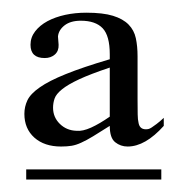

<svg xmlns="http://www.w3.org/2000/svg" viewBox="-20 -525 280 304"><path d="M239.3 -325.7Q210 -293 182.1 -293Q170.9 -293 162.4 -299.8Q153.8 -306.6 153.8 -325.7Q137.7 -315.4 127.2 -309.1Q116.7 -302.7 108.6 -299.1Q100.6 -295.4 93.5 -294.2Q86.4 -293 76.7 -293Q50.3 -293 34.4 -307.1Q18.6 -321.3 18.6 -344.7Q18.6 -356 23.4 -366.2Q28.3 -376.5 43 -386.7Q57.6 -397 84.2 -407.7Q110.8 -418.5 153.8 -431.2V-439Q153.8 -468.3 142.6 -480.2Q131.3 -492.2 107.9 -492.2Q91.8 -492.2 82.3 -484.9Q72.8 -477.5 71.8 -467.3L72.8 -454.1Q73.2 -444.3 66.9 -438.7Q60.5 -433.1 50.8 -433.1Q28.3 -433.1 28.3 -454.1Q28.3 -465.8 35.6 -475.3Q43 -484.9 55.2 -491.5Q67.4 -498 83.3 -501.5Q99.1 -504.9 116.7 -504.9Q143.1 -504.9 158.9 -500Q174.8 -495.1 183.6 -486.1Q192.4 -477.1 195.1 -464.4Q197.8 -451.7 197.8 -436V-367.2Q197.8 -353 198 -344Q198.2 -335 199.2 -331.5Q200.7 -320.3 210.9 -320.3Q213.4 -320.3 215.3 -320.8Q217.3 -321.3 220.2 -323.2Q223.1 -325.2 227.8 -328.6Q232.4 -332 239.3 -338.4ZM21.5 -240.7V-256.8H235.4V-240.7ZM153.8 -418Q123 -407.7 105.2 -399.4Q87.4 -391.1 78.1 -383.5Q68.8 -376 66.4 -368.9Q64 -361.8 64 -354.5Q64 -339.4 74.7 -328.9Q85.4 -318.4 101.1 -317.9Q110.8 -316.9 124.3 -323Q137.7 -329.1 153.8 -340.3Z"/></svg>

Font: Scheherazade Urdu
Style: Regular
Weight: 400
Designer: SIL International
Foundry: SIL International
Version: Version 1.005 (build 117/117)